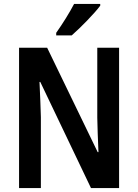

<svg xmlns="http://www.w3.org/2000/svg" viewBox="-20 -957 703 977"><path d="M490 -928V-937H357C334 -893 300 -838 266 -790V-777H345C390 -816 462 -890 490 -928ZM586 0V-714H475V-358C476 -305 478 -255 481 -183H477L220 -714H77V0H188V-361C186 -414 185 -467 181 -540H185L443 0Z"/></svg>

Font: Noto Sans Sinhala UI Condensed SemiBold
Style: Regular
Weight: 600
Width: 3
Designer: Jelle Bosma - Monotype Design Team
Foundry: Monotype Imaging Inc.
Version: Version 2.006